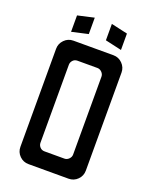

<svg xmlns="http://www.w3.org/2000/svg" viewBox="-157 -939 809 1023"><g transform="rotate(20 247.5 -427.0)"><path d="M106 -740V-833L199 -854V-761ZM389 -740 296 -761V-854L389 -833ZM134 0Q104 0 83 -21Q62 -42 62 -72V-628Q62 -657 83 -678.5Q104 -700 134 -700H361Q391 -700 412 -678.5Q433 -657 433 -628V-72Q433 -42 412 -21Q391 0 361 0ZM191 -93H304Q318 -93 329 -104Q340 -115 340 -129V-571Q340 -585 329 -596Q318 -607 304 -607H191Q175 -607 165 -596Q155 -585 155 -571V-129Q155 -115 165 -104Q175 -93 191 -93Z"/></g></svg>

Font: Odibee Sans
Style: Regular
Weight: 400
Designer: James Barnard - Barnard Co. Limited
Version: Version 2.001; ttfautohint (v1.8.3)